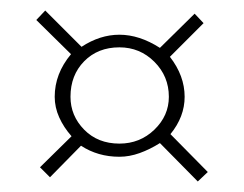

<svg xmlns="http://www.w3.org/2000/svg" viewBox="-20 -482 464 365"><path d="M75 -145 56 -164 116 -223Q101 -240 92.5 -259Q84 -278 84 -298Q84 -342 115 -379L49 -444L66 -462L135 -393Q170 -416 207 -416Q245 -416 284 -391L350 -456L367 -438L303 -374Q331 -338 331 -298Q331 -260 304 -227L375 -155L356 -137L284 -210Q265 -198 245.5 -191Q226 -184 207 -184Q166 -184 134 -205ZM207 -209Q246 -209 273.5 -235.5Q301 -262 301 -298Q301 -337 273.5 -364.5Q246 -392 207 -392Q166 -392 140 -365.5Q114 -339 114 -298Q114 -262 140 -235.5Q166 -209 207 -209Z"/></svg>

Font: Alumni Sans Thin
Style: Italic
Weight: 100
Italic angle: -8°
Designer: Robert E. Leuschke
Foundry: Robert E. Leuschke
Version: Version 1.016